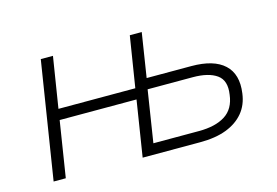

<svg xmlns="http://www.w3.org/2000/svg" viewBox="-72 -634 1119 777"><g transform="rotate(-15 488.0 -246.0)"><path d="M67 0 145 -492H196L162 -279H484L518 -492H568L539 -307H726Q820 -307 864 -266Q908 -225 897 -147Q891 -100 864 -67.5Q837 -35 791.5 -17.5Q746 0 681 0H440L477 -234H155L118 0ZM497 -45H688Q757 -45 798 -71Q839 -97 846 -155Q855 -213 820.5 -237.5Q786 -262 720 -262H531Z"/></g></svg>

Font: Nunito Sans 7pt ExtraLight
Style: Italic
Weight: 250
Italic angle: -9°
Designer: Vernon Adams
Foundry: Vernon Adams
Version: Version 3.101;gftools[0.9.27]